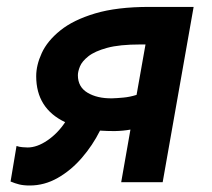

<svg xmlns="http://www.w3.org/2000/svg" viewBox="-20 -538 626 567"><path d="M318.4 -150.9Q295.9 -150.9 275.4 -152.3Q253.4 -108.4 221.4 -71.5Q189.5 -34.7 150.4 -12.5Q111.3 9.8 67.9 9.8Q49.3 9.8 36.6 6.6Q23.9 3.4 11.2 -2L28.8 -106.9Q37.1 -104 46.6 -103.3Q56.2 -102.5 61.5 -102.5Q89.4 -102.5 119.9 -123.3Q150.4 -144 172.4 -177.2Q86.9 -217.8 86.9 -313Q86.9 -345.7 103.3 -381.3Q119.6 -417 158 -448Q196.3 -479 260.7 -498.3Q325.2 -517.6 420.9 -517.6H551.8L460.4 0H337.9L365.2 -155.3Q344.2 -151.4 318.4 -150.9ZM383.3 -257.8 409.7 -406.7H394.5Q333 -406.7 296.4 -396.7Q259.8 -386.7 241 -371.8Q222.2 -356.9 216.1 -341.8Q210 -326.7 210 -315.9Q210 -281.2 238.5 -264.2Q267.1 -247.1 310.5 -247.6Q325.2 -248 344.2 -249.8Q363.3 -251.5 383.3 -257.8Z"/></svg>

Font: Cascadia Mono NF SemiBold
Style: Italic
Weight: 600
Italic angle: -10°
Monospace: yes
Designer: Aaron Bell
Foundry: Saja Typeworks
Version: Version 2404.023; ttfautohint (v1.8.4)